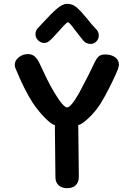

<svg xmlns="http://www.w3.org/2000/svg" viewBox="-20 -983 695 1001"><path d="M269 -59 266 -331Q248 -334 212.5 -370.5Q177 -407 150 -448Q106 -516 59 -631Q57 -639 57 -646Q57 -667 77.5 -684Q98 -701 126 -701Q146 -701 160 -689.5Q174 -678 185 -655Q206 -610 223.5 -574Q241 -538 263 -501Q310 -423 330 -423Q350 -423 394 -501Q450 -606 474 -659Q485 -681 496 -690Q507 -699 529 -699Q560 -699 580 -684.5Q600 -670 600 -646Q600 -640 595 -622Q579 -583 552 -529.5Q525 -476 505 -444Q477 -400 441 -366.5Q405 -333 388 -331L391 -62Q391 -34 375.5 -18Q360 -2 331 -2Q301 -2 285 -17.5Q269 -33 269 -59ZM413 -773 383 -811Q366 -834 352.5 -850.5Q339 -867 334 -867Q327 -867 287 -821Q277 -811 269 -801.5Q261 -792 253 -784Q240 -771 231 -765Q222 -759 211 -759Q193 -759 179 -772.5Q165 -786 165 -804Q165 -824 178 -837L205 -866Q245 -910 275.5 -936.5Q306 -963 330 -963Q358 -963 379 -945Q400 -927 433 -887Q456 -857 482 -830Q495 -817 495 -798Q495 -780 482.5 -767Q470 -754 453 -754Q428 -754 413 -773Z"/></svg>

Font: Mali SemiBold
Style: Regular
Weight: 600
Designer: Kitiyaporn Chalermlarp | Katatrad Aksorn Co.,Ltd.
Foundry: Cadson Demak Co.,Ltd.
Version: Version 1.000; ttfautohint (v1.6)